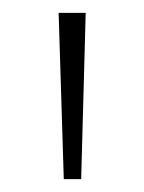

<svg xmlns="http://www.w3.org/2000/svg" viewBox="-20 -734 223 298"><path d="M113 -714H71L79 -456H106Z"/></svg>

Font: Noto Sans Cherokee ExtraLight
Style: Regular
Weight: 200
Designer: Monotype Design Team
Foundry: Monotype Imaging Inc.
Version: Version 2.001